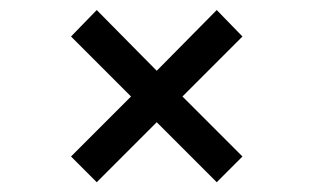

<svg xmlns="http://www.w3.org/2000/svg" viewBox="-20 -504 640 392"><path d="M422.5 -483.5 475 -429.5 352.5 -307 475 -184.5 422.5 -132 300 -254.5 177.5 -132 125 -184.5 247.5 -307 125 -429.5 177.5 -483.5 300 -359.5Z"/></svg>

Font: Fira Code Light
Style: Regular
Weight: 400
Monospace: yes
Version: Version 5.002